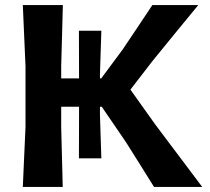

<svg xmlns="http://www.w3.org/2000/svg" viewBox="-20 -733 824 753"><path d="M69.5 0Q72 -58 74.5 -112.2Q77 -166.5 80 -233.5V-474.5Q77 -544 74.5 -599Q72 -654 69.5 -713H226.5Q225 -654 223.5 -599Q222 -544 220 -474.5V-425.5H290V-442.5Q290 -480 289.8 -521.2Q289.5 -562.5 289.5 -612.5H377.5Q376 -562.5 374.5 -521.2Q373 -480 372 -442.5V-425.5H377L461.5 -539.5Q488.5 -579.5 515.5 -620Q542.5 -660.5 577.5 -713H757.5Q711 -656.5 666.5 -602.2Q622 -548 577.5 -493L491.5 -381.5L588 -246Q617 -207.5 651 -162.2Q685 -117 717.2 -74.2Q749.5 -31.5 773 0H584Q554 -48 526.8 -91.5Q499.5 -135 474 -175.5L379 -314.5H372V-282.5Q373 -245 374.5 -203.5Q376 -162 377.5 -112H289.5Q289.5 -162 289.8 -203.5Q290 -245 290 -282.5V-314.5H220V-233.5Q222 -166.5 223.2 -111.2Q224.5 -56 226 0Z"/></svg>

Font: Commissioner Loud SemiBold
Style: Regular
Weight: 600
Designer: Kostas Bartsokas
Foundry: Kostas Bartsokas
Version: Version 1.000; ttfautohint (v1.8.3)